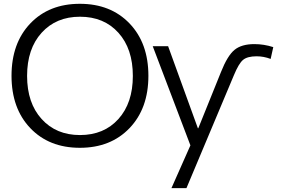

<svg xmlns="http://www.w3.org/2000/svg" viewBox="-20 -760 1468 1000"><path d="M1012.7 -91.8 1130.9 -384.8Q1165 -470.7 1201.7 -500.5Q1238.3 -530.3 1304.7 -530.3Q1354.5 -530.3 1403.3 -514.6L1389.6 -453.1Q1353.5 -466.8 1316.4 -466.8Q1268.6 -466.8 1246.1 -448.2Q1223.6 -429.7 1198.2 -368.2L951.2 219.7H873L971.7 -2.9L775.4 -519.5H855.5L1010.7 -91.8ZM137.7 -92.8Q40 -195.3 40 -365.2Q40 -535.2 137.7 -637.7Q235.4 -740.2 396 -740.2Q556.6 -740.2 654.8 -637.7Q752.9 -535.2 752.9 -365.2Q752.9 -195.3 654.8 -92.8Q556.6 9.8 396 9.8Q235.4 9.8 137.7 -92.8ZM396.5 -56.6Q521.5 -56.6 596.7 -140.1Q671.9 -223.6 671.9 -364.7Q671.9 -505.9 596.7 -589.4Q521.5 -672.9 396.5 -672.9Q272.5 -672.9 196.8 -589.4Q121.1 -505.9 121.1 -364.7Q121.1 -223.6 196.8 -140.1Q272.5 -56.6 396.5 -56.6Z"/></svg>

Font: Gen Shin Gothic Normal
Style: Regular
Weight: 300
Designer: [Source Han Sans]
Ryoko NISHIZUKA  (kana & ideographs); Paul D. Hunt (Latin, Greek & Cyrillic); Wenlong ZHANG  (bopomofo
Version: Version 1.002.20150607